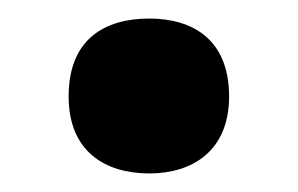

<svg xmlns="http://www.w3.org/2000/svg" viewBox="-20 -174 321 207"><path d="M54 -70C54 -11 93 13 141 13C187 13 227 -11 227 -70C227 -132 187 -154 141 -154C93 -154 54 -132 54 -70Z"/></svg>

Font: Noto Sans Lao UI
Style: Bold
Weight: 700
Designer: Monotype Design Team
Foundry: Monotype Imaging Inc.
Version: Version 2.000